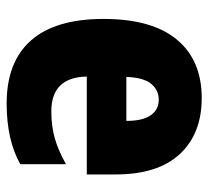

<svg xmlns="http://www.w3.org/2000/svg" viewBox="-44 -558 612 563"><g transform="rotate(90 261.5 -276.0)"><path d="M267 -562Q372 -562 431.5 -497.5Q491 -433 491 -310V-225H204Q206 -121 306 -121Q349 -121 384.5 -131Q420 -141 461 -164V-30Q390 10 283 10Q161 10 98 -61.5Q35 -133 35 -274Q35 -416 95.5 -489Q156 -562 267 -562ZM272 -436Q244 -436 225.5 -414Q207 -392 205 -341H334Q334 -389 317.5 -412.5Q301 -436 272 -436Z"/></g></svg>

Font: Noto Sans Gurmukhi UI Condensed Black
Style: Regular
Weight: 900
Width: 3
Designer: Jelle Bosma - Monotype Design Team
Foundry: Monotype Imaging Inc.
Version: Version 2.004; ttfautohint (v1.8.4.7-5d5b)